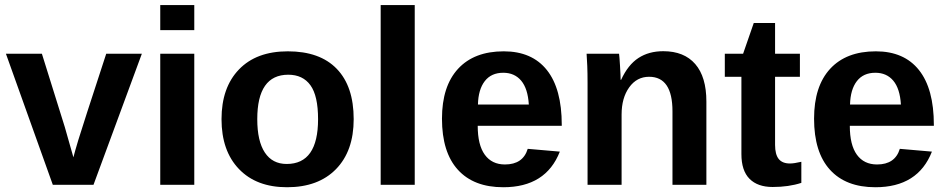

<svg xmlns="http://www.w3.org/2000/svg" viewBox="-20 -745 3819 774"><path d="M356.9 0H192.9L3.9 -528.3H148.9L241.2 -232.9Q248.5 -208.5 275.9 -110.8Q280.8 -130.9 295.9 -181.2Q311 -231.4 408.2 -528.3H551.8Z M626 -623.5V-724.6H763.2V-623.5ZM626 0V-528.3H763.2V0Z M1405.8 -264.6Q1405.8 -136.2 1334.5 -63.2Q1263.2 9.8 1137.2 9.8Q1013.7 9.8 943.4 -63.5Q873 -136.7 873 -264.6Q873 -392.1 943.4 -465.1Q1013.7 -538.1 1140.1 -538.1Q1269.5 -538.1 1337.6 -467.5Q1405.8 -397 1405.8 -264.6ZM1262.2 -264.6Q1262.2 -358.9 1231.4 -401.4Q1200.7 -443.8 1142.1 -443.8Q1017.1 -443.8 1017.1 -264.6Q1017.1 -176.3 1047.6 -130.1Q1078.1 -84 1135.7 -84Q1262.2 -84 1262.2 -264.6Z M1514.6 0V-724.6H1651.9V0Z M2008.8 9.8Q1889.6 9.8 1825.7 -60.8Q1761.7 -131.3 1761.7 -266.6Q1761.7 -397.5 1826.7 -467.8Q1891.6 -538.1 2010.7 -538.1Q2124.5 -538.1 2184.6 -462.6Q2244.6 -387.2 2244.6 -241.7V-237.8H1905.8Q1905.8 -160.6 1934.3 -121.3Q1962.9 -82 2015.6 -82Q2088.4 -82 2107.4 -145L2236.8 -133.8Q2180.7 9.8 2008.8 9.8ZM2008.8 -451.7Q1960.4 -451.7 1934.3 -418Q1908.2 -384.3 1906.7 -323.7H2111.8Q2107.9 -387.7 2081.1 -419.7Q2054.2 -451.7 2008.8 -451.7Z M2690.9 0V-296.4Q2690.9 -435.5 2596.7 -435.5Q2546.9 -435.5 2516.4 -392.8Q2485.8 -350.1 2485.8 -283.2V0H2348.6V-410.2Q2348.6 -452.6 2347.4 -479.7Q2346.2 -506.8 2344.7 -528.3H2475.6Q2477.1 -519 2479.5 -478.8Q2481.9 -438.5 2481.9 -423.3H2483.9Q2511.7 -483.9 2553.7 -511.2Q2595.7 -538.6 2653.8 -538.6Q2737.8 -538.6 2782.7 -486.8Q2827.6 -435.1 2827.6 -335.4V0Z M3094.7 8.8Q3034.2 8.8 3001.5 -24.2Q2968.8 -57.1 2968.8 -124V-435.5H2901.9V-528.3H2975.6L3018.6 -652.3H3104.5V-528.3H3204.6V-435.5H3104.5V-161.1Q3104.5 -122.6 3119.1 -104.2Q3133.8 -85.9 3164.6 -85.9Q3180.7 -85.9 3210.4 -92.8V-7.8Q3159.7 8.8 3094.7 8.8Z M3508.8 9.8Q3389.6 9.8 3325.7 -60.8Q3261.7 -131.3 3261.7 -266.6Q3261.7 -397.5 3326.7 -467.8Q3391.6 -538.1 3510.7 -538.1Q3624.5 -538.1 3684.6 -462.6Q3744.6 -387.2 3744.6 -241.7V-237.8H3405.8Q3405.8 -160.6 3434.3 -121.3Q3462.9 -82 3515.6 -82Q3588.4 -82 3607.4 -145L3736.8 -133.8Q3680.7 9.8 3508.8 9.8ZM3508.8 -451.7Q3460.4 -451.7 3434.3 -418Q3408.2 -384.3 3406.7 -323.7H3611.8Q3607.9 -387.7 3581.1 -419.7Q3554.2 -451.7 3508.8 -451.7Z"/></svg>

Font: Liberation Sans
Style: Bold
Weight: 700
Designer: Steve Matteson
Foundry: Ascender Corporation
Version: Version 2.1.5